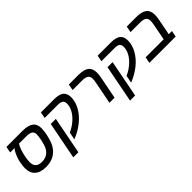

<svg xmlns="http://www.w3.org/2000/svg" viewBox="140 -1594 2774 2774"><g transform="rotate(-45 1526.5 -207.0)"><path d="M556.2 -121.6Q468.3 9.8 292.5 9.8Q180.2 9.8 121.3 -42.7Q62.5 -95.2 62.5 -194.8Q62.5 -238.3 74.2 -300.8Q82 -342.8 96.9 -384Q111.8 -425.3 129.4 -458.3Q147 -491.2 162.6 -506.8H73.2L91.3 -601.6H417.5Q532.7 -601.6 587.2 -560.8Q641.6 -520 641.6 -435.1Q641.6 -409.7 636.5 -370.1Q631.3 -330.6 620.6 -285.4Q609.9 -240.2 594 -197Q578.1 -153.8 556.2 -121.6ZM254.4 -506.8Q243.7 -492.7 233.9 -471.7Q224.1 -450.7 214.8 -425.3Q197.8 -376 185.5 -315.9Q173.3 -255.9 173.3 -208Q173.3 -146.5 205.3 -115.7Q237.3 -85 301.3 -85Q419.4 -85 473.1 -180.7Q486.8 -205.6 497.3 -240Q507.8 -274.4 515.4 -309.8Q522.9 -345.2 526.6 -374.5Q530.3 -403.8 530.3 -417.5Q530.3 -465.8 499.5 -486.3Q468.8 -506.8 398.4 -506.8Z M1211.4 -267.6Q1161.6 -177.2 1071 -104Q980.5 -30.8 862.8 15.6L885.3 -100.1Q929.7 -120.1 968 -145.3Q1006.3 -170.4 1037.1 -199.7Q1093.3 -251 1123.3 -309.6Q1153.3 -368.2 1153.3 -425.3Q1153.3 -468.3 1128.7 -487.5Q1104 -506.8 1043.9 -506.8H777.8L796.4 -601.6H1065.4Q1168.5 -601.6 1214.8 -564.5Q1261.2 -527.3 1261.2 -445.8Q1261.2 -357.9 1211.4 -267.6ZM882.8 -383.3 772 188H668L778.8 -383.3Z M1766.6 -344.2 1699.2 0H1595.2L1662.6 -346.2Q1670.4 -385.3 1670.4 -417.5Q1670.4 -462.4 1640.4 -484.6Q1610.4 -506.8 1543.5 -506.8H1348.6L1366.7 -601.6H1560.1Q1672.9 -601.6 1724.4 -562Q1775.9 -522.5 1775.9 -435.5Q1775.9 -394 1766.6 -344.2Z M2371.1 -267.6Q2321.3 -177.2 2230.7 -104Q2140.1 -30.8 2022.5 15.6L2044.9 -100.1Q2089.4 -120.1 2127.7 -145.3Q2166 -170.4 2196.8 -199.7Q2252.9 -251 2283 -309.6Q2313 -368.2 2313 -425.3Q2313 -468.3 2288.3 -487.5Q2263.7 -506.8 2203.6 -506.8H1937.5L1956.1 -601.6H2225.1Q2328.1 -601.6 2374.5 -564.5Q2420.9 -527.3 2420.9 -445.8Q2420.9 -357.9 2371.1 -267.6ZM2042.5 -383.3 1931.6 188H1827.6L1938.5 -383.3Z M2966.3 -94.7 2948.2 0H2411.1L2429.2 -94.7H2797.4L2845.7 -346.2Q2853.5 -389.2 2853.5 -417.5Q2853.5 -462.4 2824 -484.6Q2794.4 -506.8 2727.5 -506.8H2532.2L2550.3 -601.6H2741.7Q2855.5 -601.6 2907.2 -561.8Q2959 -522 2959 -435.5Q2959 -394 2949.7 -344.2L2901.4 -94.7Z"/></g></svg>

Font: Arimo Medium
Style: Italic
Weight: 500
Italic angle: -12°
Designer: Steve Matteson
Foundry: Monotype Imaging Inc.
Version: Version 1.33